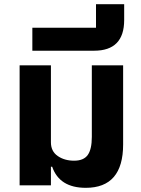

<svg xmlns="http://www.w3.org/2000/svg" viewBox="-20 -888 678 920"><path d="M391 12Q265 12 230 -89H224V0H74V-575H224V-206Q224 -163 256.5 -140.5Q289 -118 335 -118Q381 -118 400.5 -145.5Q420 -173 420 -232V-575H570V-196Q570 12 391 12Z M135 -645V-755H440V-868H575V-792Q575 -645 431 -645Z"/></svg>

Font: Anuphan
Style: Bold
Weight: 700
Designer: Mike Abbink, Paul van der Laan, Pieter van Rosmalen, Mint Tantisuwanna
Foundry: Bold Monday; Cadson Demak
Version: Version 3.002;hotconv 1.0.109;makeotfexe 2.5.65596